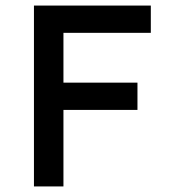

<svg xmlns="http://www.w3.org/2000/svg" viewBox="-20 -670 620 690"><path d="M102 0V-650H522V-552H208V-373H474V-275H208V0Z"/></svg>

Font: Sometype Mono SemiBold
Style: Regular
Weight: 600
Designer: Ryoichi Tsunekawa
Foundry: Dharma Type
Version: Version 1.001